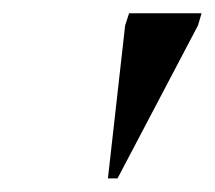

<svg xmlns="http://www.w3.org/2000/svg" viewBox="-20 -735 324 290"><path d="M143 -465.5 169 -696.5 175 -715H284.5L279 -696.5L157.5 -465.5Z"/></svg>

Font: Newsreader Display
Style: Italic
Weight: 400
Italic angle: -17°
Designer: Hugues Gentile
Foundry: Production Type
Version: Version 1.001